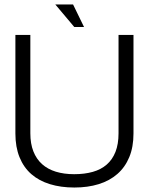

<svg xmlns="http://www.w3.org/2000/svg" viewBox="-20 -826 671 858"><path d="M576.5 -669.9H509.7V-230.2Q509.7 -181.8 496 -147.2Q482.3 -112.6 456.8 -90.5Q431.3 -68.3 394.7 -58Q358 -47.6 311.6 -47.6Q266.1 -47.6 229.7 -58.7Q193.2 -69.9 167.9 -92.6Q142.6 -115.3 129.1 -149.7Q115.6 -184.1 115.6 -230.2V-669.9H48.8V-229.3Q48.8 -168.8 67.3 -123.4Q85.7 -77.9 120 -47.9Q154.4 -17.9 203.2 -3Q252 12 312.4 12Q372.3 12 421.1 -3.1Q470 -18.3 504.5 -48.5Q539.1 -78.7 557.8 -124Q576.5 -169.3 576.5 -229.3ZM306.5 -806.1H227.1L311.9 -705.4H355.5Z"/></svg>

Font: SaysetthaMai Thin
Style: Regular
Weight: 100
Designer: John M. Durdin
Foundry: Lao Script for Windows
Version: Version 1.101